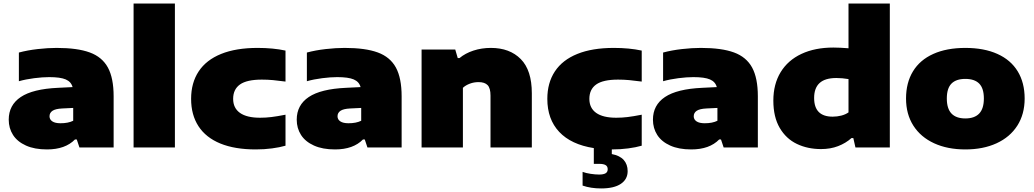

<svg xmlns="http://www.w3.org/2000/svg" viewBox="-20 -828 5806 1078"><path d="M618 -287V0H426L411 -45H401Q346.5 11 244 11Q174 11 125.8 -10.8Q77.5 -32.5 53.2 -70.2Q29 -108 29 -156Q29 -238 96.5 -283.2Q164 -328.5 306 -335L387.5 -339Q379.5 -369 349.2 -382Q319 -395 256 -395Q219 -395 172 -389Q125 -383 86 -372V-533Q134.5 -546 191.5 -552.5Q248.5 -559 298 -559Q414.5 -559 484 -533.5Q553.5 -508 585.8 -448.8Q618 -389.5 618 -287ZM391 -150V-222L329 -219Q291 -217 274.5 -205.8Q258 -194.5 258 -175Q258 -157 273.8 -146.5Q289.5 -136 320 -136Q363 -136 391 -150Z M730 0V-808H962V0Z M1053 -273Q1053 -363 1095.5 -427.2Q1138 -491.5 1221.5 -525.2Q1305 -559 1426 -559Q1514 -559 1583 -544V-370Q1543 -375.5 1512.8 -378.2Q1482.5 -381 1450 -381Q1366 -381 1327.5 -353.8Q1289 -326.5 1289 -273Q1289 -221.5 1327.2 -194.2Q1365.5 -167 1440 -167Q1472.5 -167 1503.5 -170.8Q1534.5 -174.5 1583 -184V-10Q1550.5 -0.5 1507.2 5.2Q1464 11 1416 11Q1298.5 11 1217.2 -22.2Q1136 -55.5 1094.5 -119.2Q1053 -183 1053 -273Z M2235 -287V0H2043L2028 -45H2018Q1963.5 11 1861 11Q1791 11 1742.8 -10.8Q1694.5 -32.5 1670.2 -70.2Q1646 -108 1646 -156Q1646 -238 1713.5 -283.2Q1781 -328.5 1923 -335L2004.5 -339Q1996.5 -369 1966.2 -382Q1936 -395 1873 -395Q1836 -395 1789 -389Q1742 -383 1703 -372V-533Q1751.5 -546 1808.5 -552.5Q1865.5 -559 1915 -559Q2031.5 -559 2101 -533.5Q2170.5 -508 2202.8 -448.8Q2235 -389.5 2235 -287ZM2008 -150V-222L1946 -219Q1908 -217 1891.5 -205.8Q1875 -194.5 1875 -175Q1875 -157 1890.8 -146.5Q1906.5 -136 1937 -136Q1980 -136 2008 -150Z M2347 -550H2536L2550 -502H2560Q2592.5 -529 2638.2 -544Q2684 -559 2736 -559Q2842 -559 2904 -496.2Q2966 -433.5 2966 -304V0H2734V-291Q2734 -333 2717.8 -350Q2701.5 -367 2667 -367Q2641 -367 2617.8 -358.2Q2594.5 -349.5 2579 -335V0H2347Z M3289 -273Q3289 -221.5 3327.2 -194.2Q3365.5 -167 3440 -167Q3472.5 -167 3503.5 -170.8Q3534.5 -174.5 3583 -184V-10Q3550.5 -0.5 3507.2 5.2Q3464 11 3416 11H3415V37Q3460 45.5 3482 70.2Q3504 95 3504 133Q3504 178.5 3465.8 204.2Q3427.5 230 3355 230Q3297.5 230 3251 214V137Q3269.5 144 3296 148Q3322.5 152 3344 152Q3368 152 3380 145Q3392 138 3392 122Q3392 106 3380.2 99Q3368.5 92 3345 92H3314V3.5Q3186.5 -16.5 3119.8 -87.5Q3053 -158.5 3053 -273Q3053 -363 3095.5 -427.2Q3138 -491.5 3221.5 -525.2Q3305 -559 3426 -559Q3514 -559 3583 -544V-370Q3543 -375.5 3512.8 -378.2Q3482.5 -381 3450 -381Q3366 -381 3327.5 -353.8Q3289 -326.5 3289 -273Z M4235 -287V0H4043L4028 -45H4018Q3963.5 11 3861 11Q3791 11 3742.8 -10.8Q3694.5 -32.5 3670.2 -70.2Q3646 -108 3646 -156Q3646 -238 3713.5 -283.2Q3781 -328.5 3923 -335L4004.5 -339Q3996.5 -369 3966.2 -382Q3936 -395 3873 -395Q3836 -395 3789 -389Q3742 -383 3703 -372V-533Q3751.5 -546 3808.5 -552.5Q3865.5 -559 3915 -559Q4031.5 -559 4101 -533.5Q4170.5 -508 4202.8 -448.8Q4235 -389.5 4235 -287ZM4008 -150V-222L3946 -219Q3908 -217 3891.5 -205.8Q3875 -194.5 3875 -175Q3875 -157 3890.8 -146.5Q3906.5 -136 3937 -136Q3980 -136 4008 -150Z M4322 -263Q4322 -355.5 4363 -422.8Q4404 -490 4480 -525.5Q4556 -561 4659 -561Q4694 -561 4744 -557V-808H4976V0H4783L4771 -53H4761Q4728.5 -24 4685.5 -7.5Q4642.5 9 4590 9Q4514.5 9 4454 -20Q4393.5 -49 4357.8 -110Q4322 -171 4322 -263ZM4744 -197V-384Q4708 -390 4676 -390Q4612.5 -390 4581.8 -362Q4551 -334 4551 -278Q4551 -173 4655 -173Q4680 -173 4703.5 -179Q4727 -185 4744 -197Z M5067 -275Q5067 -363.5 5106 -427.5Q5145 -491.5 5220 -525.2Q5295 -559 5400 -559Q5505 -559 5580 -525.2Q5655 -491.5 5694 -427.5Q5733 -363.5 5733 -275Q5733 -187 5691.8 -122.5Q5650.5 -58 5575.2 -23.5Q5500 11 5400 11Q5300 11 5224.8 -23.5Q5149.5 -58 5108.2 -122.5Q5067 -187 5067 -275ZM5504 -275Q5504 -332 5478 -358.5Q5452 -385 5400 -385Q5348 -385 5322 -358.5Q5296 -332 5296 -275Q5296 -218 5322.2 -190.5Q5348.5 -163 5400 -163Q5451.5 -163 5477.8 -190.5Q5504 -218 5504 -275Z"/></svg>

Font: Encode Sans Expanded Black
Style: Regular
Weight: 900
Width: 7
Designer: Multiple Designers
Foundry: Impallari Type
Version: Version 2.000